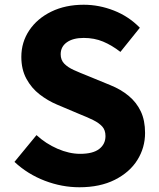

<svg xmlns="http://www.w3.org/2000/svg" viewBox="-20 -776 671 810"><path d="M315 14Q241 14 169 -13.5Q97 -41 41 -93L134 -206Q173 -170 222.5 -148.5Q272 -127 318 -127Q372 -127 398.5 -147.5Q425 -168 425 -202Q425 -227 411.5 -242Q398 -257 374 -269Q350 -281 317 -294L220 -335Q182 -351 147.5 -377.5Q113 -404 91.5 -443.5Q70 -483 70 -536Q70 -598 103.5 -648Q137 -698 196.5 -727Q256 -756 333 -756Q398 -756 460.5 -731.5Q523 -707 570 -659L488 -557Q452 -585 415 -600.5Q378 -616 333 -616Q288 -616 262 -597.5Q236 -579 236 -547Q236 -523 251 -507.5Q266 -492 291.5 -480.5Q317 -469 350 -456L445 -417Q490 -399 523 -371.5Q556 -344 574 -306Q592 -268 592 -215Q592 -153 559.5 -101Q527 -49 464.5 -17.5Q402 14 315 14Z"/></svg>

Font: Noto Sans TC Thin ExtraBold
Style: Regular
Weight: 800
Version: Version 2.004-H2;hotconv 1.0.118;makeotfexe 2.5.65603